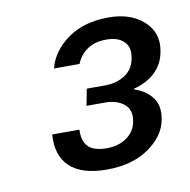

<svg xmlns="http://www.w3.org/2000/svg" viewBox="-52 -761 460 466"><g transform="rotate(-10 178.0 -528.5)"><path d="M176 -347Q115 -347 85.5 -374.5Q56 -402 60 -454H127Q126 -433 133 -420.5Q140 -408 153.5 -403Q167 -398 184 -398Q214 -398 234.5 -412.5Q255 -427 259 -452Q264 -479 246.5 -493.5Q229 -508 200 -508H154L162 -549H207Q236 -549 257 -563Q278 -577 282 -604Q287 -629 272.5 -643.5Q258 -658 229 -658Q201 -658 182.5 -645.5Q164 -633 155 -611H92Q103 -653 143 -681.5Q183 -710 244 -710Q298 -710 330 -681Q362 -652 354 -608Q349 -577 328 -557Q307 -537 275 -529V-527Q303 -518 318.5 -497.5Q334 -477 328 -444Q321 -404 280 -375.5Q239 -347 176 -347Z"/></g></svg>

Font: DM Sans 10pt
Style: Italic
Weight: 400
Italic angle: -10°
Version: Version 4.004;gftools[0.9.30]